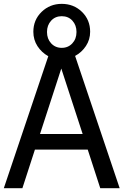

<svg xmlns="http://www.w3.org/2000/svg" viewBox="-25 -990 649 1010"><path d="M370.1 -695.8 604.5 0H502.4L436.5 -203.1H158.7L92.8 0H-4.9L229 -694.3Q193.8 -713.9 172.1 -747.3Q150.4 -780.8 150.4 -822.8Q150.4 -885.3 193.8 -927.5Q237.3 -969.7 299.8 -969.7Q362.8 -969.7 406 -927.7Q449.2 -885.7 449.2 -822.8Q449.2 -781.7 427 -748Q404.8 -714.4 370.1 -695.8ZM409.7 -285.2 297.4 -629.4 185.5 -285.2ZM377.4 -821.8Q377.4 -857.4 356 -881.1Q334.5 -904.8 299.8 -904.8Q265.6 -904.8 243.9 -881.1Q222.2 -857.4 222.2 -821.8Q222.2 -785.6 244.1 -762Q266.1 -738.3 299.8 -738.3Q333.5 -738.3 355.5 -762Q377.4 -785.6 377.4 -821.8Z"/></svg>

Font: IranNastaliq
Style: Regular
Weight: 400
Designer: Hossein Zahedi
Version: Version 1.5